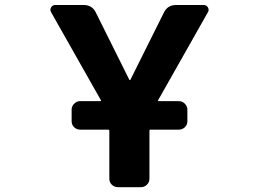

<svg xmlns="http://www.w3.org/2000/svg" viewBox="-20 -776 1040 776"><path d="M457 -19.5Q442.4 -19.5 432.1 -29.3Q421.9 -39.1 421.9 -53.7V-247.1Q421.9 -252 418 -252H303.7Q290 -252 279.8 -261.7Q269.5 -271.5 269.5 -286.1V-333Q269.5 -346.7 279.8 -356.9Q290 -367.2 303.7 -367.2H385.7Q389.6 -367.2 387.7 -371.1L186.5 -726.6Q183.6 -731.4 183.6 -736.3Q183.6 -741.2 186.5 -746.1Q192.4 -755.9 204.1 -755.9H317.4Q352.5 -755.9 367.2 -725.6L502.9 -453.1Q503.9 -452.1 504.9 -452.1Q505.9 -452.1 506.8 -453.1L642.6 -725.6Q657.2 -755.9 692.4 -755.9H802.7Q814.5 -755.9 820.3 -746.1Q823.2 -741.2 823.2 -736.3Q823.2 -731.4 820.3 -726.6L619.1 -371.1Q617.2 -367.2 621.1 -367.2H703.1Q716.8 -367.2 727.1 -356.9Q737.3 -346.7 737.3 -333V-286.1Q737.3 -271.5 727.1 -261.7Q716.8 -252 703.1 -252H587.9Q584 -252 584 -247.1V-53.7Q584 -39.1 573.7 -29.3Q563.5 -19.5 548.8 -19.5Z"/></svg>

Font: Rounded-L Mgen+ 1mn bold
Style: Bold
Weight: 700
Designer: [Source Han Sans]
Ryoko NISHIZUKA  (kana & ideographs); Paul D. Hunt (Latin, Greek & Cyrillic); Wenlong ZHANG  (bopomofo
Version: Version 1.059.20150602